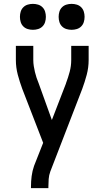

<svg xmlns="http://www.w3.org/2000/svg" viewBox="-20 -757 540 992"><path d="M140 215V208Q140 180 143.5 153Q147 126 156 100L203 -19L95 -298Q82 -333 72 -370.5Q62 -408 62 -447V-520H152V-447Q152 -431 154.5 -415.5Q157 -400 160.5 -385Q164 -370 169 -355Q174 -340 180 -326L248 -137L321 -326V-327Q332 -356 340 -386Q348 -416 348 -447V-520H438V-447Q438 -408 428 -370.5Q418 -333 405 -298L240 129Q233 148 231.5 168Q230 188 230 208V215ZM350 -603Q336 -603 323 -607Q310 -611 300.5 -620.5Q291 -630 287 -643Q283 -656 283 -670Q283 -684 287 -697Q291 -710 300.5 -719.5Q310 -729 323 -733Q336 -737 350 -737Q364 -737 377 -733Q390 -729 399.5 -719.5Q409 -710 413 -697Q417 -684 417 -670Q417 -656 413 -643Q409 -630 399.5 -620.5Q390 -611 377 -607Q364 -603 350 -603ZM150 -603Q136 -603 123 -607Q110 -611 100.5 -620.5Q91 -630 87 -643Q83 -656 83 -670Q83 -684 87 -697Q91 -710 100.5 -719.5Q110 -729 123 -733Q136 -737 150 -737Q164 -737 177 -733Q190 -729 199.5 -719.5Q209 -710 213 -697Q217 -684 217 -670Q217 -656 213 -643Q209 -630 199.5 -620.5Q190 -611 177 -607Q164 -603 150 -603Z"/></svg>

Font: Iosevka Curly Medium
Style: Regular
Weight: 500
Monospace: yes
Designer: Belleve Invis
Foundry: Belleve Invis
Version: Version 22.1.2; ttfautohint (v1.8.4)